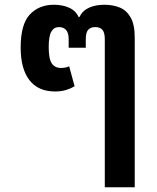

<svg xmlns="http://www.w3.org/2000/svg" viewBox="-20 -580 661 808"><path d="M421 208V-415Q421 -443 411 -454.5Q401 -466 381 -466Q361 -466 351 -454.5Q341 -443 341 -415V-379H269V-415Q269 -442 258 -454Q247 -466 228 -466Q207 -466 196 -447Q185 -428 185 -382Q185 -332 198 -313Q211 -294 237 -294Q245 -294 254 -295.5Q263 -297 271 -301L294 -217Q279 -208 258.5 -201.5Q238 -195 212 -195Q141 -195 104 -242.5Q67 -290 67 -380Q67 -478 105.5 -519Q144 -560 207 -560Q243 -560 271 -547.5Q299 -535 311 -508H314Q327 -535 354.5 -547.5Q382 -560 419 -560Q455 -560 483.5 -548.5Q512 -537 529.5 -507Q547 -477 547 -422V208Z"/></svg>

Font: Noto Sans Thai SemiBold
Style: Regular
Weight: 600
Version: Version 2.001